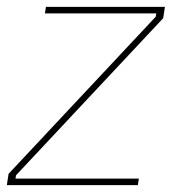

<svg xmlns="http://www.w3.org/2000/svg" viewBox="-26 -540 507 560"><path d="M-6 0H376L379 -19H19L21 -29L450 -487L455 -520H108L105 -501H430L428 -491L-1 -33Z"/></svg>

Font: Fixel Text 20240404 Thin
Style: Italic
Weight: 100
Width: 4
Italic angle: -10°
Designer: AlfaBravo + MacPaw
Foundry: Kyrylo Tkachov, Marchela Mozhyna, Serhii Makarenko, Maria Weinstein, Zakhar Kryvoshyya
Version: Version 1.211;Glyphs 3.2 (3225)